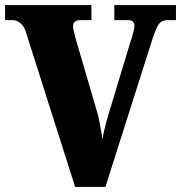

<svg xmlns="http://www.w3.org/2000/svg" viewBox="-20 -734 711 754"><path d="M81 -610Q75 -628 66 -637.5Q57 -647 47.5 -651Q38 -655 28 -655H0V-714H339V-655H294Q282 -655 274.5 -649Q267 -643 267 -632Q267 -625 269 -615.5Q271 -606 273.5 -597Q276 -588 278 -579L364 -285Q367 -276 370 -258Q373 -240 377 -220.5Q381 -201 382 -186Q384 -199 388 -216.5Q392 -234 396.5 -251Q401 -268 405 -281L492 -569Q497 -583 500 -594.5Q503 -606 505.5 -616Q508 -626 508 -633Q508 -642 502.5 -648.5Q497 -655 483 -655H429V-714H671V-655H639Q625 -655 615 -649.5Q605 -644 597.5 -629Q590 -614 580 -585L394 0H275Z"/></svg>

Font: Noto Serif Khmer SemiCondensed Black
Style: Regular
Weight: 900
Width: 4
Designer: Danh Hong and the Monotype Design Team
Foundry: Monotype Imaging Inc.
Version: Version 2.004